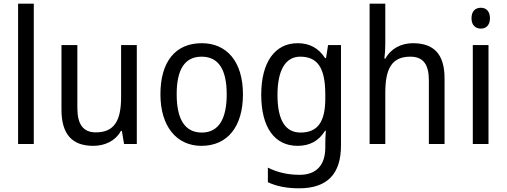

<svg xmlns="http://www.w3.org/2000/svg" viewBox="-20 -780 2744 1040"><path d="M163 0V-760H78V0Z M721 -536H636V-255C636 -129 601 -63 499 -63C431 -63 399 -106 399 -195V-536H313V-186C313 -56 368 10 485 10C547 10 605 -16 635 -71H640L652 0H721Z M1296 -269C1296 -448 1207 -546 1073 -546C930 -546 849 -446 849 -269C849 -95 937 10 1071 10C1213 10 1296 -95 1296 -269ZM937 -269C937 -400 978 -473 1072 -473C1166 -473 1208 -400 1208 -269C1208 -138 1166 -62 1073 -62C979 -62 937 -138 937 -269Z M1592 -546C1469 -546 1395 -443 1395 -267C1395 -89 1468 10 1592 10C1658 10 1707 -17 1741 -72H1745C1743 -53 1742 -18 1742 0V19C1742 117 1691 167 1603 167C1539 167 1480 153 1431 128V207C1478 229 1533 240 1600 240C1756 240 1827 159 1827 8V-536H1757L1746 -465H1741C1705 -521 1655 -546 1592 -546ZM1606 -473C1700 -473 1742 -413 1742 -268V-246C1742 -119 1700 -62 1608 -62C1525 -62 1483 -130 1483 -266C1483 -399 1526 -473 1606 -473Z M2067 -540V-760H1982V0H2067V-278C2067 -406 2101 -473 2202 -473C2272 -473 2303 -432 2303 -345V0H2388V-355C2388 -485 2332 -546 2216 -546C2154 -546 2097 -517 2068 -463H2062C2065 -485 2067 -513 2067 -540Z M2585 -738C2555 -738 2534 -720 2534 -681C2534 -644 2555 -625 2585 -625C2613 -625 2634 -644 2634 -681C2634 -719 2613 -738 2585 -738ZM2626 -536H2541V0H2626Z"/></svg>

Font: Noto Sans Myanmar UI SemiCondensed
Style: Regular
Weight: 400
Width: 4
Designer: Monotype Design Team
Foundry: Monotype Imaging Inc.
Version: Version 2.103